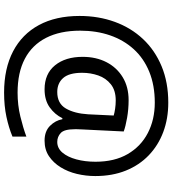

<svg xmlns="http://www.w3.org/2000/svg" viewBox="28 -782 843 939"><g transform="rotate(90 449.5 -312.5)"><path d="M841 -357Q841 -311 830.5 -267Q820 -223 798 -187.5Q776 -152 744 -130.5Q712 -109 668 -109Q622 -109 595.5 -135.5Q569 -162 563 -196H558Q540 -159 505 -134Q470 -109 417 -109Q341 -109 299.5 -160Q258 -211 258 -295Q258 -361 284 -411.5Q310 -462 357.5 -491Q405 -520 470 -520Q514 -520 556.5 -512.5Q599 -505 623 -496L613 -293Q612 -275 612 -267.5Q612 -260 612 -257Q612 -205 630.5 -188Q649 -171 674 -171Q705 -171 726.5 -196.5Q748 -222 759.5 -264.5Q771 -307 771 -358Q771 -451 733.5 -515.5Q696 -580 630.5 -614Q565 -648 482 -648Q397 -648 331 -621Q265 -594 220.5 -545Q176 -496 153 -429.5Q130 -363 130 -283Q130 -185 165 -116.5Q200 -48 267.5 -12.5Q335 23 433 23Q494 23 549.5 9.5Q605 -4 648 -20V48Q605 66 551.5 77.5Q498 89 433 89Q315 89 231 45Q147 1 102.5 -81.5Q58 -164 58 -280Q58 -373 87 -452.5Q116 -532 171 -590.5Q226 -649 304.5 -681.5Q383 -714 482 -714Q560 -714 625.5 -689.5Q691 -665 739.5 -618.5Q788 -572 814.5 -506Q841 -440 841 -357ZM336 -293Q336 -229 361.5 -200Q387 -171 430 -171Q486 -171 510.5 -213Q535 -255 539 -322L545 -447Q532 -451 512 -454Q492 -457 471 -457Q422 -457 392 -433Q362 -409 349 -371.5Q336 -334 336 -293Z"/></g></svg>

Font: Noto Sans Telugu
Style: Regular
Weight: 400
Designer: Jelle Bosma - Monotype Design Team
Foundry: Monotype Imaging Inc.
Version: Version 2.003